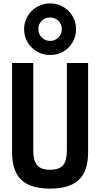

<svg xmlns="http://www.w3.org/2000/svg" viewBox="-20 -1101 590 1131"><path d="M275 10Q159 10 105 -42Q51 -94 51 -205V-730H176V-216Q176 -154 199 -127.5Q222 -101 275 -101Q329 -101 351.5 -127.5Q374 -154 374 -216V-730H499V-205Q499 -94 445 -42Q391 10 275 10ZM275 -777Q233 -777 198 -797Q163 -817 142.5 -852Q122 -887 122 -929Q122 -971 142.5 -1005.5Q163 -1040 198 -1060.5Q233 -1081 275 -1081Q318 -1081 352.5 -1060.5Q387 -1040 407.5 -1005.5Q428 -971 428 -929Q428 -887 407.5 -852Q387 -817 352.5 -797Q318 -777 275 -777ZM275 -860Q304 -860 324 -880Q344 -900 344 -929Q344 -959 324 -978.5Q304 -998 275 -998Q246 -998 226 -978.5Q206 -959 206 -929Q206 -900 226 -880Q246 -860 275 -860Z"/></svg>

Font: M PLUS Code Latin SemiExpanded SemiBold
Style: Regular
Weight: 600
Width: 6
Designer: Coji Morishita
Foundry: UNDERFOREST DESIGN
Version: Version 1.002; ttfautohint (v1.8.3)